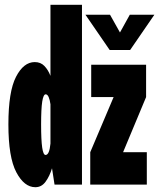

<svg xmlns="http://www.w3.org/2000/svg" viewBox="-20 -770 664 801"><path d="M127.5 11Q81 11 48 -51.5Q15 -114 15 -251Q15 -388 46.8 -449.5Q78.5 -511 125 -511Q149.5 -511 165.2 -494.8Q181 -478.5 190.5 -453.5V-750H322V0H207.5L197 -68Q187 -35 170.2 -12Q153.5 11 127.5 11ZM336.5 -708.5H439L480.5 -634.5L521.5 -708.5H624L523 -561.5H437.5ZM356.5 0V-135L454 -365H360.5V-500H589.5V-365L493.5 -135H592.5V0ZM151.5 -251Q151.5 -185.5 156 -154.5Q160.5 -123.5 170 -123.5Q186 -123.5 190.5 -171V-335Q188 -353.5 183 -365Q178 -376.5 170.5 -376.5Q161 -376.5 156.2 -346.5Q151.5 -316.5 151.5 -251Z"/></svg>

Font: Trispace Condensed ExtraBold
Style: Regular
Weight: 800
Width: 3
Designer: Tyler Finck
Foundry: Etcetera Type Company
Version: Version 1.210; ttfautohint (v1.8.3)